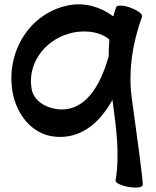

<svg xmlns="http://www.w3.org/2000/svg" viewBox="-20 -587 706 869"><path d="M506 -555C501 -541 496 -527 493 -513C436 -555 367 -576 296 -564C116 -532 5 -353 37 -170C55 -69 124 19 223 31C342 45 429 -27 489 -135C489 -133 490 -130 490 -127C506 -9 523 114 503 229C501 240 527 253 561 259C595 265 624 262 626 251C629 236 595 -8 577 -139C559 -265 580 -393 623 -512C627 -522 604 -540 571 -552C539 -564 510 -565 506 -555ZM239 -93C184 -100 132 -132 123 -185C102 -307 192 -418 318 -441C374 -450 434 -443 475 -408C473 -383 472 -358 472 -333C434 -196 363 -78 239 -93Z"/></svg>

Font: Nupuram
Style: Bold
Weight: 700
Designer: Santhosh Thottingal (santhosh.thottingal@gmail.com)
Foundry: SMC
Version: Version 1.000